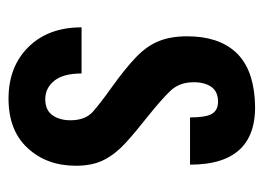

<svg xmlns="http://www.w3.org/2000/svg" viewBox="-102 -494 604 439"><g transform="rotate(90 199.5 -274.0)"><path d="M205 8Q278 8 318.2 -35.8Q358.5 -79.5 358.5 -146Q358.5 -184 345.2 -210Q332 -236 307.2 -258.8Q282.5 -281.5 247.5 -309Q205 -343 186.2 -363.2Q167.5 -383.5 167.5 -415.5Q167.5 -440.5 178.2 -455.8Q189 -471 212 -471Q231.5 -471 239.8 -457Q248 -443 248 -407H356Q356 -566.5 205 -555Q132.5 -549.5 97.5 -510Q62.5 -470.5 62.5 -400.5Q62.5 -362.5 73.8 -335Q85 -307.5 110.8 -283Q136.5 -258.5 179 -228Q215 -202.5 234.8 -185Q254.5 -167.5 254.5 -133.5Q254.5 -108.5 242.8 -92.2Q231 -76 206.5 -76Q180.5 -76 164 -96.8Q147.5 -117.5 147.5 -159H42Q42 -83 87 -37.5Q132 8 205 8Z"/></g></svg>

Font: League Gothic SemiExpanded
Style: Regular
Weight: 400
Width: 6
Designer: The League of Moveable Type
Version: Version 1.600; ttfautohint (v1.8.3)